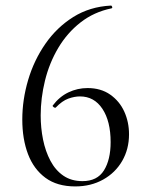

<svg xmlns="http://www.w3.org/2000/svg" viewBox="-20 -656 530 689"><path d="M294 -340Q342 -340 375.5 -316.5Q409 -293 426 -255.5Q443 -218 443 -174Q443 -121 418.5 -78.5Q394 -36 350 -11.5Q306 13 250 13Q185 13 143 -18Q101 -49 80.5 -103Q60 -157 60 -227Q60 -298 81 -369Q102 -440 143 -499Q184 -558 243 -595Q302 -632 378 -636Q381 -636 382.5 -631.5Q384 -627 380 -626Q317 -613 269 -575.5Q221 -538 189 -484Q157 -430 141.5 -367Q126 -304 126 -242Q126 -197 134.5 -155Q143 -113 161 -79Q179 -45 207.5 -25.5Q236 -6 276 -6Q329 -6 353 -44.5Q377 -83 377 -146Q377 -221 347.5 -265.5Q318 -310 267 -310Q247 -310 225 -302Q203 -294 180 -270Q177 -268 172.5 -271.5Q168 -275 169 -277Q193 -309 225.5 -324.5Q258 -340 294 -340Z"/></svg>

Font: Cormorant Infant Light
Style: Regular
Weight: 400
Version: Version 4.001